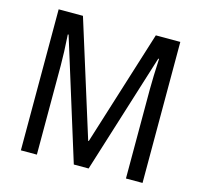

<svg xmlns="http://www.w3.org/2000/svg" viewBox="-104 -827 982 939"><g transform="rotate(15 387.5 -357.0)"><path d="M348 0H423L613 -607H617C614 -548 612 -492 612 -451V0H696V-714H572L389 -130H386L203 -714H80V0H161V-451C161 -492 159 -548 155 -607H159Z"/></g></svg>

Font: Noto Sans Khmer UI Condensed
Style: Regular
Weight: 400
Width: 3
Designer: Danh Hong and the Monotype Design Team
Foundry: Monotype Imaging Inc.
Version: Version 2.002